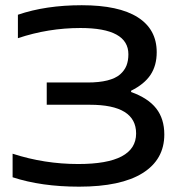

<svg xmlns="http://www.w3.org/2000/svg" viewBox="-20 -699 671 728"><path d="M320.8 -301.8H157.2V-386.2H312Q356 -386.2 387 -394Q418 -401.9 435.1 -416.7Q452.1 -431.6 459.5 -450.2Q466.8 -468.8 466.8 -493.2Q466.8 -592.8 285.2 -592.8Q163.1 -592.8 47.9 -554.2V-643.1Q153.3 -679.2 290 -679.2Q430.2 -679.2 502.2 -633.5Q574.2 -587.9 574.2 -501Q574.2 -450.7 550.8 -415.3Q527.3 -379.9 477.1 -355V-350.1Q541.5 -327.1 572.3 -287.8Q603 -248.5 603 -189Q603 -94.2 520.8 -42.7Q438.5 8.8 279.8 8.8Q136.7 8.8 27.8 -26.9V-116.2Q148.4 -77.1 276.9 -77.1Q496.1 -77.1 496.1 -192.9Q496.1 -301.8 320.8 -301.8Z"/></svg>

Font: LT Wave
Style: Regular
Weight: 400
Designer: Daniel Lyons
Version: Version 2.5 (Glyphs App)